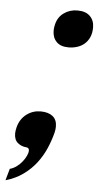

<svg xmlns="http://www.w3.org/2000/svg" viewBox="-62 -580 395 759"><g transform="rotate(5 135.0 -200.5)"><path d="M130.4 -482.9Q137.2 -513.2 160.6 -530Q184.1 -546.9 214.4 -546.9Q247.6 -546.9 264.6 -529.8Q281.7 -512.7 281.7 -485.4Q281.7 -462.9 274.4 -446.5Q267.1 -430.2 254.6 -419.4Q242.2 -408.7 225.8 -403.6Q209.5 -398.4 191.9 -398.4Q159.7 -398.4 143.6 -415.3Q127.4 -432.1 127.4 -459.5Q127.4 -470.2 130.4 -482.9ZM15.1 -66.9Q23.9 -99.6 48.6 -118.2Q73.2 -136.7 104.5 -136.7Q134.8 -136.7 152.1 -123Q169.4 -109.4 169.4 -82Q169.4 -69.8 166 -56.6Q158.2 -26.4 144.8 4.9Q131.3 36.1 110.4 63.7Q89.4 91.3 59.6 113Q29.8 134.8 -10.7 146.5L2.4 100.1Q16.1 96.7 28.8 87.4Q41.5 78.1 50.8 66.4Q60.1 54.7 65.7 42.7Q71.3 30.8 71.3 22Q71.3 10.7 61 9.8Q40.5 8.3 25.9 -3.9Q11.2 -16.1 11.2 -41Q11.2 -46.9 12.2 -53.2Q13.2 -59.6 15.1 -66.9Z"/></g></svg>

Font: Arian AMU Serif
Style: Bold Italic
Weight: 700
Italic angle: -15°
Designer: Ruben Hakobyan (Tarumian)
Foundry: Ruben Hakobyan (Tarumian)
Version: Version 1.002